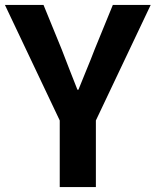

<svg xmlns="http://www.w3.org/2000/svg" viewBox="-26 -761 633 781"><path d="M217 0V-271L-6 -741H151L225 -560Q241 -518 256.5 -478.5Q272 -439 289 -396H293Q310 -439 326.5 -478.5Q343 -518 359 -560L433 -741H587L364 -271V0Z"/></svg>

Font: Noto Sans TC Thin
Style: Bold
Weight: 700
Version: Version 2.004-H2;hotconv 1.0.118;makeotfexe 2.5.65603